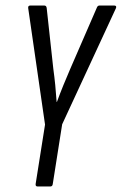

<svg xmlns="http://www.w3.org/2000/svg" viewBox="-20 -675 441 695"><path d="M116 0Q108 0 109 -9L143 -224L82 -646Q81 -655 90 -655H140Q148 -655 149 -646L173 -426Q181 -368 185 -306H186Q197 -336 209 -365.5Q221 -395 234 -425L330 -646Q333 -655 340 -655H393Q403 -655 400 -646L205 -225L171 -9Q170 0 162 0Z"/></svg>

Font: Sofia Sans Extra Condensed
Style: Italic
Weight: 400
Italic angle: -9°
Designer: Botio Nikoltchev, Ani Petrova
Foundry: lettersoup
Version: Version 4.101; ttfautohint (v1.8.4.7-5d5b)